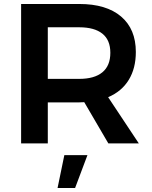

<svg xmlns="http://www.w3.org/2000/svg" viewBox="-20 -720 763 964"><path d="M524 0 403 -207Q395 -206 378 -206H220V0H86V-700H378Q514 -700 588 -637Q662 -574 662 -459Q662 -377 626.5 -319Q591 -261 523 -232L677 0ZM220 -324H378Q454 -324 494 -357Q534 -390 534 -455Q534 -519 494 -551Q454 -583 378 -583H220ZM303 59H419L357 224H269Z"/></svg>

Font: Montserrat arm2 Medium
Style: Regular
Weight: 500
Designer: Julieta Ulanovsky
Foundry: Julieta Ulanovsky
Version: Version 6.000